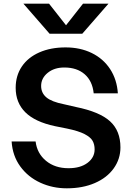

<svg xmlns="http://www.w3.org/2000/svg" viewBox="-20 -1015 713 1041"><path d="M246 -995 338 -878 430 -995H568L426 -832H249L107 -995ZM633 -216Q633 -153 596.5 -102Q560 -51 494 -22.5Q428 6 343 6H342Q265 6 198.5 -24.5Q132 -55 90 -112.5Q48 -170 43 -248H173Q181 -183 229.5 -143Q278 -103 351 -103H352Q416 -103 454.5 -132Q493 -161 493 -205Q493 -232 482 -251.5Q471 -271 438.5 -288Q406 -305 343 -318L278 -331Q170 -354 117.5 -406Q65 -458 65 -539Q65 -605 98.5 -654.5Q132 -704 193.5 -731Q255 -758 335 -758H336Q415 -758 477.5 -727.5Q540 -697 577 -640.5Q614 -584 619 -509H488Q481 -576 439 -612.5Q397 -649 329 -649H328Q274 -649 238.5 -620Q203 -591 203 -549Q203 -511 231.5 -487Q260 -463 326 -450L391 -435Q520 -409 576.5 -357.5Q633 -306 633 -216Z"/></svg>

Font: 카카오 큰글씨 ExtraBold
Style: Regular
Weight: 800
Designer: Park Young-rak; Lee Sang-min; Kim Jung-jin; Min Bon; Park Min-gyu;
Foundry: Kakao Corporation
Version: Version 2.003